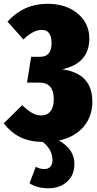

<svg xmlns="http://www.w3.org/2000/svg" viewBox="-33 -736 515 1021"><path d="M458 -195.8Q458 -115.2 410.4 -60.8Q362.8 -6.3 280.8 11.2Q362.8 58.6 362.8 134.8Q362.8 195.3 323.7 230.2Q284.7 265.1 224.1 265.1Q165.5 265.1 124 238.8L157.2 150.9Q179.2 163.1 202.1 163.1Q224.1 163.1 235.1 150.1Q246.1 137.2 246.1 115.2Q246.1 60.1 194.8 19Q122.6 17.6 73.5 -7.1Q24.4 -31.7 -13.2 -80.1L85 -176.8Q115.7 -147.5 138.7 -134.8Q161.6 -122.1 187 -122.1Q217.3 -122.1 235.1 -143.8Q252.9 -165.5 252.9 -208Q252.9 -296.9 176.8 -296.9H110.8L132.8 -434.1H181.2Q241.2 -434.1 241.2 -506.8Q241.2 -577.1 189 -577.1Q143.1 -577.1 91.8 -525.9L6.8 -621.1Q92.8 -715.8 219.2 -715.8Q318.4 -715.8 380.1 -664.1Q441.9 -612.3 441.9 -530.8Q441.9 -399.4 297.9 -367.2Q458 -346.2 458 -195.8Z"/></svg>

Font: Fira Sans Compressed Heavy
Style: Regular
Weight: 900
Width: 1
Designer: Carrois Corporate & Edenspiekermann AG
Foundry: Carrois Corporate GbR & Edenspiekermann AG
Version: Version 4.203;PS 004.203;hotconv 1.0.88;makeotf.lib2.5.64775